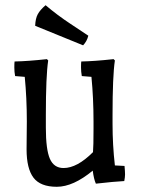

<svg xmlns="http://www.w3.org/2000/svg" viewBox="-20 -702 542 737"><path d="M82 -129 83 -236Q83 -325 75 -407L38 -410Q35 -426 35 -443Q35 -460 36 -466Q87 -467 160 -475L165 -470Q156 -411 156 -259V-212Q156 -128 171.5 -92.5Q187 -57 224 -57Q276 -57 337 -118Q339 -141 339 -207V-236Q339 -325 331 -407L294 -410Q291 -427 291 -443.5Q291 -460 292 -466Q343 -467 416 -475L421 -470Q412 -411 412 -259V-227Q412 -145 421 -67L458 -65Q460 -43 460 -32.5Q460 -22 457 -7Q418 -5 348 3Q340 -15 336 -47Q261 15 198 15Q135 15 108.5 -20Q82 -55 82 -129ZM299 -528Q175 -579 115 -603Q116 -631 125 -647.5Q134 -664 155 -682Q201 -643 250.5 -610.5Q300 -578 319 -565Q314 -544 299 -528Z"/></svg>

Font: Port Lligat Slab
Style: Regular
Weight: 400
Designer: Dario Muhafara, Eduardo Rodriguez Tunni
Foundry: Tipo
Version: Version 1.002